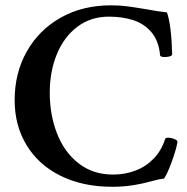

<svg xmlns="http://www.w3.org/2000/svg" viewBox="-20 -696 711 729"><path d="M35.6 -315.9Q35.6 -418.9 81.8 -500.7Q127.9 -582.5 210.9 -629.2Q293.9 -675.8 401.4 -675.8Q433.1 -675.8 462.2 -672.1Q491.2 -668.5 537.1 -660.6Q584 -651.9 613.8 -648.9Q630.4 -604 633.8 -490.2Q633.8 -484.4 622.6 -481.4Q611.3 -478.5 599.9 -479.7Q588.4 -481 587.9 -485.8Q583 -540 555.7 -572.8Q528.3 -605.5 487.1 -619.1Q445.8 -632.8 393.6 -632.8Q324.2 -632.8 273.2 -594Q222.2 -555.2 195.6 -489.5Q168.9 -423.8 168.9 -344.2Q168.9 -260.3 196.5 -189.2Q224.1 -118.2 278.6 -75.7Q333 -33.2 409.7 -33.2Q454.6 -33.2 494.4 -48.3Q534.2 -63.5 563.5 -93.8Q592.8 -124 606.9 -168Q608.4 -172.4 615.5 -173.1Q622.6 -173.8 631.6 -171.6Q640.6 -169.4 647 -166Q653.8 -162.1 653.8 -157.2Q649.4 -129.4 632.6 -83Q615.7 -36.6 603 -18.1Q583 -15.6 565.9 -10.7Q526.4 0.5 488 6.8Q449.7 13.2 406.2 13.2Q294.4 13.2 210.4 -28.3Q126.5 -69.8 81.1 -144.5Q35.6 -219.2 35.6 -315.9Z"/></svg>

Font: Junicode Two Beta VF
Style: Regular
Weight: 400
Designer: Peter S. Baker
Foundry: Briery Creek Software
Version: Version 1.031 beta; ttfautohint (v1.8.1.43-b0c9)